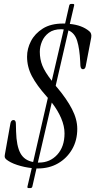

<svg xmlns="http://www.w3.org/2000/svg" viewBox="-20 -850 486 979"><path d="M126 109Q118 109 120 101L142 7Q104 3 67.5 -9Q31 -21 11 -38Q6 -43 4.5 -48Q3 -53 5 -63L33 -220Q36 -238 49 -238Q61 -238 61 -218L62 -179Q64 -106 84 -69Q104 -32 149 -24L224 -351Q221 -354 218 -358Q167 -415 142.5 -462Q118 -509 118 -561Q118 -602 138 -640.5Q158 -679 198.5 -704.5Q239 -730 302 -730Q307 -730 312 -730L333 -822Q335 -830 343 -830H352Q360 -830 358 -822L336 -728Q398 -722 435 -691Q449 -680 445 -658L417 -512Q414 -497 403 -497Q392 -497 390 -514L389 -535Q386 -601 373.5 -641.5Q361 -682 329 -695L264 -413Q267 -408 272 -403Q320 -346 347 -294Q374 -242 374 -193Q374 -134 347.5 -88.5Q321 -43 276 -17Q231 9 173 9Q170 9 166 9L145 101Q143 109 135 109ZM183 -586Q183 -548 196 -515.5Q209 -483 244 -438L305 -700Q299 -701 293 -701Q253 -701 229 -683Q205 -665 194 -638.5Q183 -612 183 -586ZM309 -170Q309 -207 292 -247Q275 -287 244 -327L173 -21Q176 -21 179 -21Q235 -21 272 -61.5Q309 -102 309 -170Z"/></svg>

Font: Instrument Serif
Style: Italic
Weight: 400
Italic angle: -13°
Designer: Rodrigo Fuenzalida
Foundry: fragTYPE
Version: Version 1.000; ttfautohint (v1.8.4.7-5d5b);gftools[0.9.27]